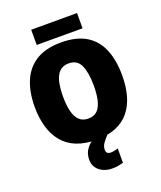

<svg xmlns="http://www.w3.org/2000/svg" viewBox="-195 -1002 1140 1362"><g transform="rotate(-20 375.0 -321.0)"><path d="M704 -358Q704 -275 685.5 -207.5Q667 -140 627.5 -91Q588 -42 525.5 -16Q463 10 374 10Q288 10 225.5 -16Q163 -42 123 -91Q83 -140 63.5 -207.5Q44 -275 44 -359Q44 -470 79 -552.5Q114 -635 187 -680Q260 -725 375 -725Q493 -725 565.5 -679.5Q638 -634 671 -551.5Q704 -469 704 -358ZM258 -358Q258 -294 269.5 -247.5Q281 -201 306.5 -176Q332 -151 374 -151Q418 -151 443 -176Q468 -201 479 -247.5Q490 -294 490 -358Q490 -455 465 -511Q440 -567 375 -567Q332 -567 306 -541.5Q280 -516 269 -469.5Q258 -423 258 -358ZM554 -882V-767H208V-882ZM407 97Q407 115 416.5 122.5Q426 130 442 130Q453 130 470 126.5Q487 123 497 119V227Q481 232 460.5 236Q440 240 413 240Q377 240 346.5 226.5Q316 213 297.5 187.5Q279 162 279 127Q279 104 286 80.5Q293 57 316 31Q339 5 388 -25L464 0Q433 32 420 53Q407 74 407 97Z"/></g></svg>

Font: Noto Sans Display Black
Style: Regular
Weight: 900
Designer: Monotype Design Team
Foundry: Monotype Imaging Inc.
Version: Version 2.003